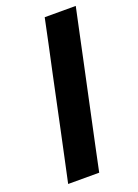

<svg xmlns="http://www.w3.org/2000/svg" viewBox="-138 -772 598 831"><g transform="rotate(-20 161.0 -356.5)"><path d="M27 0Q39.5 -58 51 -112Q62.5 -166 77 -234L127.5 -473Q142.5 -542.5 154.5 -598.5Q166 -654 178.5 -713H321.5Q309 -654 297 -598Q285 -542 270.5 -473L219.5 -234Q205 -166 193.5 -112Q182 -58 170 0Z"/></g></svg>

Font: Heraclito SemiBold
Style: Italic
Weight: 600
Italic angle: -12°
Designer: Kostas Bartsokas (font) & Cristiano Sobral (main changes)
Foundry: Kostas Bartsokas (font) & Cristiano Sobral (main changes)
Version: Version 1.00;July 8, 2020;FontCreator 13.0.0.2655 64-bit